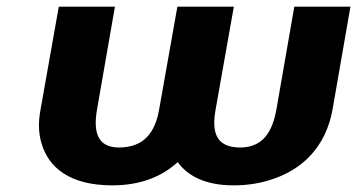

<svg xmlns="http://www.w3.org/2000/svg" viewBox="-20 -548 1075 578"><path d="M703 -104C630 -104 617 -150 629 -218L684 -528H514L459 -218C447 -149 413 -104 338 -104C271 -104 261 -154 272 -218L326 -528H157L102 -218C95 -181 96 -148 104 -120C125 -42 192 10 318 10C404 10 468 -17 515 -60C545 -18 599 10 683 10C721 10 756 5 789 -5C891 -35 961 -107 981 -218L1035 -528H866L812 -218C800 -152 772 -104 703 -104Z"/></svg>

Font: Asimov
Style: XWidIt
Weight: 500
Designer: Google
Version: Version 2.000980; 2014